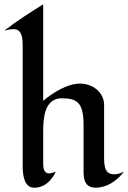

<svg xmlns="http://www.w3.org/2000/svg" viewBox="-30 -861 594 889"><path d="M544 -66C533 -61 515 -54 502 -54C475 -54 452 -60 452 -127V-375C452 -435 397 -474 341 -474C281 -474 215 -432 170 -394V-841C108 -802 47 -764 -10 -719C4 -723 20 -726 34 -726C74 -726 75 -678 75 -649V-91C75 -57 80 5 124 8C197 12 228 -66 228 -66C228 -66 208 -58 198 -58C171 -58 170 -87 170 -106V-254C170 -314 176 -406 256 -406C329 -406 357 -384 357 -281V-99C357 -53 350 8 413 8C464 8 511 -23 544 -66Z"/></svg>

Font: Fondamento
Style: Regular
Weight: 400
Designer: Astigmatic (AOETI)
Foundry: Astigmatic (AOETI)
Version: Version 1.001